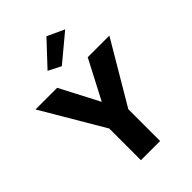

<svg xmlns="http://www.w3.org/2000/svg" viewBox="-278 -1098 1217 1217"><g transform="rotate(-45 330.0 -489.5)"><path d="M491 -926 311 -776 226 -819 376 -979ZM467 -700H661L416 -285V0H244V-284L-1 -700H193L330 -437Z"/></g></svg>

Font: Jost*
Style: Bold
Weight: 700
Version: Version 3.7